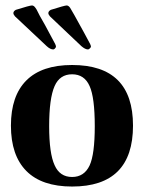

<svg xmlns="http://www.w3.org/2000/svg" viewBox="-20 -673 527 703"><path d="M244 10Q133 10 76.5 -47Q20 -104 20 -213Q20 -322 76.5 -378.5Q133 -435 244 -435Q467 -435 467 -213Q467 10 244 10ZM244 -25Q288 -25 308 -67Q327 -108 327 -211Q327 -316 308 -358Q289 -401 244 -401Q199 -401 180 -358Q160 -313 160 -211Q160 -111 180 -68Q199 -25 244 -25ZM302 -492Q292 -492 278 -504Q165 -611 163 -613Q157 -620 157 -625Q157 -632 166 -637Q217 -653 224 -653Q231 -653 237 -644Q242 -637 288 -553L310 -512Q313 -506 313 -501Q307 -492 302 -492ZM175 -492Q164 -492 151 -504L35 -613Q29 -620 29 -625Q29 -632 38 -637Q89 -653 97 -653Q104 -653 110 -644L114 -638Q117 -631 126 -614.5Q135 -598 145 -581L182 -512Q185 -506 185 -501Q180 -492 175 -492Z"/></svg>

Font: UnnaBold
Style: Bold
Weight: 700
Designer: Jorge de Buen Unna
Foundry: Omnibus-Type
Version: Version 2.008;hotconv 1.0.109;makeotfexe 2.5.65596